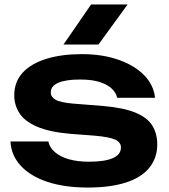

<svg xmlns="http://www.w3.org/2000/svg" viewBox="-20 -827 759 862"><path d="M686 -179Q686 -118 650.5 -74Q615 -30 545 -7.5Q475 15 374 15Q270 15 193 -10.5Q116 -36 73 -83Q30 -130 27 -192H197Q203 -164 227 -143.5Q251 -123 289.5 -112Q328 -101 379 -101Q450 -101 486.5 -117Q523 -133 523 -165Q523 -188 497.5 -200Q472 -212 404 -218L298 -226Q203 -234 147 -258Q91 -282 67.5 -318.5Q44 -355 44 -399Q44 -460 82 -501Q120 -542 188.5 -563Q257 -584 347 -584Q439 -584 511 -559Q583 -534 626.5 -490Q670 -446 676 -388H506Q502 -409 483.5 -427.5Q465 -446 430 -458Q395 -470 339 -470Q276 -470 242 -455.5Q208 -441 208 -412Q208 -392 229 -379.5Q250 -367 307 -362L445 -351Q537 -343 590 -320.5Q643 -298 664.5 -262Q686 -226 686 -179ZM389 -807H553L422 -627H265Z"/></svg>

Font: Unbounded Medium
Style: Regular
Weight: 500
Designer: Luke Prowse, Jean-Baptiste Morizot, Fátima Lázaro, Florian Runge
Foundry: NaN
Version: Version 1.700